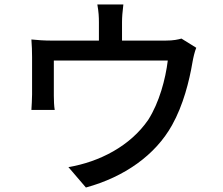

<svg xmlns="http://www.w3.org/2000/svg" viewBox="-20 -792 996 856"><path d="M120 -302H224C221 -318 220 -346 220 -365V-522H728C718 -439 690 -335 641 -258C561 -141 423 -70 285 -47L363 44C535 -3 673 -101 747 -234C797 -323 824 -431 838 -514C841 -532 848 -563 855 -579L789 -620C774 -616 755 -611 717 -611H524V-693C524 -716 526 -738 530 -772H414C420 -738 421 -716 421 -693V-611H212C177 -611 149 -613 120 -616C122 -594 123 -559 123 -538V-371C123 -350 121 -322 120 -302Z"/></svg>

Font: Kinto Sans Med
Style: Regular
Weight: 500
Designer: Authors: Ryoko NISHIZUKA  (kana & ideographs); Paul D. Hunt (Latin, Greek & Cyrillic); Wenlong ZHANG  (bopomofo); Sandol
Foundry: Adobe Systems Incorporated, ookami Inc.
Version: Version 0.001